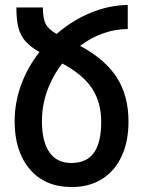

<svg xmlns="http://www.w3.org/2000/svg" viewBox="-20 -744 581 774"><path d="M498 -254Q498 -174 470.5 -114.5Q443 -55 391.5 -22.5Q340 10 270 10Q161 10 100 -62Q39 -134 39 -255Q39 -330 65 -401.5Q91 -473 139 -534Q101 -556 81.5 -579Q62 -602 54 -633Q46 -664 46 -714H153Q153 -671 163.5 -649Q174 -627 208 -607Q270 -661 344.5 -692Q419 -723 495 -724V-627Q445 -627 395.5 -609.5Q346 -592 303 -559Q404 -505 451 -431.5Q498 -358 498 -254ZM388 -253Q388 -331 351.5 -387Q315 -443 231 -488Q192 -438 170.5 -378.5Q149 -319 149 -255Q149 -174 179 -130.5Q209 -87 267 -87Q329 -87 358.5 -128Q388 -169 388 -253Z"/></svg>

Font: Noto Sans Armenian Medium Cond
Style: Regular
Weight: 500
Width: 3
Designer: Monotype Design team
Foundry: Monotype Imaging Inc.
Version: Version 1.000